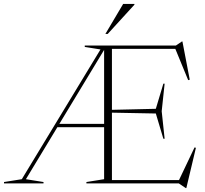

<svg xmlns="http://www.w3.org/2000/svg" viewBox="-38 -938 1046 982"><path d="M250 -287.5V-304.5H516.5V-287.5ZM488 -705H496.5L497 -687L94.5 -21.5L184.5 -7V0H-17.5V-7L73.5 -21.5ZM395.5 -698V-705H494.5L486 -683.5ZM804 -510 789 -369 804 -228.5H797.5L759 -357.5L523 -362V-376L759 -381.5L797.5 -510ZM932.5 -530.5 924.5 -528 855.5 -696 882 -688H495.5V-705H861.5L892.5 -726H895ZM873.5 -8.5 957 -184 964 -182 915 24H912L876.5 0H495.5V-17H896ZM404 0V-7L494.5 -21.5V-705H534.5V0ZM501 -764.5 592 -918H649.5V-914L513 -764.5Z"/></svg>

Font: Newsreader 60pt ExtraLight
Style: Regular
Weight: 250
Designer: Hugues Gentile
Foundry: Production Type
Version: Version 1.003